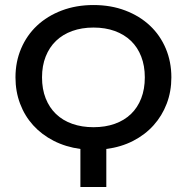

<svg xmlns="http://www.w3.org/2000/svg" viewBox="-20 -743 742 763"><path d="M661 -435.5Q661 -379.5 642.5 -331Q624 -282.5 590.2 -245Q556.5 -207.5 508.8 -183Q461 -158.5 402.5 -151V0H299.5V-151Q241 -159 193.2 -183.5Q145.5 -208 111.8 -245.2Q78 -282.5 59.8 -331Q41.5 -379.5 41.5 -435.5Q41.5 -497.5 64 -550.2Q86.5 -603 127.2 -641.2Q168 -679.5 225.2 -701.2Q282.5 -723 351.5 -723Q421 -723 478 -701.2Q535 -679.5 575.8 -641.2Q616.5 -603 638.8 -550.2Q661 -497.5 661 -435.5ZM555.5 -435.5Q555.5 -481.5 541.2 -518.2Q527 -555 500.5 -580.5Q474 -606 436.2 -619.8Q398.5 -633.5 351.5 -633.5Q305 -633.5 267 -619.8Q229 -606 202.5 -580.5Q176 -555 161.5 -518.2Q147 -481.5 147 -435.5Q147 -389 161.5 -352.2Q176 -315.5 202.5 -290Q229 -264.5 267 -251Q305 -237.5 351.5 -237.5Q398.5 -237.5 436.2 -251Q474 -264.5 500.5 -290Q527 -315.5 541.2 -352.2Q555.5 -389 555.5 -435.5Z"/></svg>

Font: Lato Medium
Style: Regular
Weight: 500
Designer: Lukasz Dziedzic
Foundry: tyPoland Lukasz Dziedzic
Version: Version 2.006; 2014-01-15